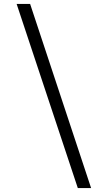

<svg xmlns="http://www.w3.org/2000/svg" viewBox="-20 -840 487 982"><path d="M446 122 134 -820H65L378 122Z"/></svg>

Font: Kalaa
Style: Regular
Weight: 400
Version: Version 1.20 June 5, 2016